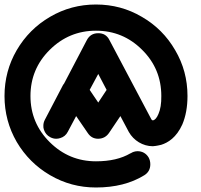

<svg xmlns="http://www.w3.org/2000/svg" viewBox="-20 -770 894 852"><path d="M812 -344.2C812 -417.5 793.9 -485.4 757.3 -547.4C721.2 -609.9 671.9 -659.2 609.4 -695.3C547.4 -731.9 479.5 -750 405.8 -750C332.5 -750 264.6 -731.9 202.1 -695.3C140.1 -659.2 90.8 -609.9 54.2 -547.4C18.1 -485.4 0 -417.5 0 -343.8C0 -270.5 18.1 -202.6 54.2 -140.1C90.8 -78.1 140.1 -28.8 202.1 7.3C264.6 43.9 332.5 62 405.8 62C490.2 62 561.5 43.9 620.1 7.8C638.2 -3.4 647 -19.5 647 -41C647 -52.2 644.5 -62.5 639.2 -71.8C627.9 -89.8 611.3 -99.1 589.8 -99.1C578.6 -98.6 568.8 -95.7 560.1 -89.8H559.1C518.6 -65.9 467.8 -54.2 405.8 -54.2C326.2 -54.2 257.8 -82.5 200.7 -139.2C143.6 -195.8 115.2 -264.2 115.2 -343.8C115.2 -423.8 143.6 -492.2 200.7 -548.8C257.8 -605.5 326.2 -633.8 405.8 -633.8C485.8 -633.8 554.2 -605.5 610.8 -548.8C667.5 -492.7 695.8 -424.3 695.8 -344.2C696.3 -310.5 691.9 -284.2 683.1 -264.2C675.8 -246.6 667.5 -237.3 658.2 -235.8C655.3 -236.3 653.3 -237.8 651.9 -240.2L465.8 -591.8C455.6 -612.8 438.5 -623 415.5 -622.6C392.6 -622.6 376 -612.3 365.2 -591.8L264.2 -398.9C261.2 -395.5 259.3 -392.6 257.8 -389.2L179.2 -238.8C174.8 -230.5 172.4 -221.7 172.4 -212.4C171.9 -206.5 172.9 -200.7 174.8 -194.8C179.7 -179.7 189 -168.5 203.1 -161.1C211.4 -156.7 220.2 -154.3 229.5 -154.3C235.4 -154.3 241.2 -155.3 247.1 -157.2C262.2 -161.6 273.4 -170.9 280.8 -185.1L317.9 -254.9L369.1 -180.2C380.4 -163.1 395.5 -154.3 415.5 -154.3H416.5C436.5 -154.8 452.6 -163.6 463.9 -180.2L514.2 -254.9L551.8 -184.1C573.2 -146.5 613.8 -121.1 658.2 -121.1L662.6 -121.6C668.5 -122.1 672.9 -122.6 682.1 -124.5L695.3 -127.4C725.1 -136.7 762.7 -159.2 789.1 -217.8C804.2 -253.4 812 -295.4 812 -344.2ZM416 -441.9 453.1 -371.1 416 -314.9 377.9 -371.1Z"/></svg>

Font: Nemoy
Style: Bold
Weight: 700
Designer: BSozoo
Foundry: BSozoo
Version: Version 001.000